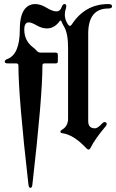

<svg xmlns="http://www.w3.org/2000/svg" viewBox="-20 -727 572 946"><path d="M15.6 -436Q77.6 -458.5 77.6 -581.1Q77.6 -662.1 109.9 -690.9Q127.4 -707 153.6 -707Q179.7 -707 209.2 -689Q238.8 -670.9 257.8 -670.9Q276.9 -670.9 284.2 -692.9Q289.1 -707 297.4 -707Q306.6 -707 306.6 -696.8Q306.6 -691.4 304.7 -685.5Q299.3 -669.9 299.3 -655.3Q299.3 -630.9 314 -607.9Q319.3 -599.6 324.5 -599.6Q329.6 -599.6 334 -606.9Q399.4 -707 513.7 -707Q532.2 -707 532.2 -696Q532.2 -685.1 513.7 -685.1Q414.6 -685.1 414.6 -561V-129.9Q414.6 -94.7 448.2 -94.7Q460.9 -94.7 483.4 -118.7Q489.7 -125.5 494.6 -125.5Q505.9 -125.5 505.9 -115.2Q505.9 -110.8 500 -104Q449.2 -44.4 425.3 2.9Q421.9 9.8 416.5 9.8Q411.1 9.8 404.8 2.9Q342.3 -64 286.1 -70.8Q277.8 -71.8 277.8 -77.6Q277.8 -83.5 283.2 -86.4Q315.4 -104 315.4 -142.6V-492.2Q315.4 -562.5 295.9 -595.2Q288.1 -608.4 283.2 -621.1Q281.2 -626 278.8 -626Q276.4 -626 273.9 -622.6Q247.6 -586.9 211.4 -586.9Q186.5 -586.9 160.9 -601.8Q135.3 -616.7 122.1 -616.7Q99.6 -616.7 99.6 -581.1Q99.6 -525.4 144.5 -492.2Q153.8 -485.4 161.1 -476.6Q168.5 -467.8 180.2 -467.8H254.4Q265.1 -467.8 265.1 -457V-425.3Q265.1 -414.6 254.4 -414.6H199.2Q189 -414.6 189 -403.8Q189 -248.5 139.6 182.1Q137.7 198.7 129.9 198.7Q122.1 198.7 120.1 182.1Q70.8 -248.5 70.8 -403.8Q70.8 -414.6 60.5 -414.6H19Q3.4 -414.6 3.4 -423.1Q3.4 -431.6 15.6 -436Z"/></svg>

Font: UnifrakturMaguntia17
Style: Book
Weight: 400
Designer: j. 'mach' wust, Gerrit Ansmann, Georg Duffner, based on a font by Peter Wiegel, original typeface by Carl Albert Fahrenw
Version: Version 2017-03-19